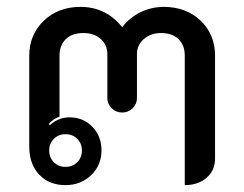

<svg xmlns="http://www.w3.org/2000/svg" viewBox="-20 -529 710 558"><path d="M65 -103V-367Q65 -428 107 -468.5Q149 -509 214 -509Q288 -509 335 -450Q358 -479 389.5 -494Q421 -509 456 -509Q521 -509 563 -469Q605 -429 605 -367V-68Q605 -34 580.5 -12.5Q556 9 517 9V-367Q517 -398 498.5 -415.5Q480 -433 448 -433Q418 -433 398 -415.5Q378 -398 378 -372V-244Q378 -227 365.5 -214.5Q353 -202 335 -202Q317 -202 304.5 -214.5Q292 -227 292 -244V-372Q292 -399 272.5 -416Q253 -433 222 -433Q190 -433 171.5 -415.5Q153 -398 153 -367V-190Q135 -184 122 -169L125 -165Q136 -176 151 -182Q166 -188 182 -188Q222 -188 248.5 -160.5Q275 -133 275 -92Q275 -49 245 -20Q215 9 170 9Q123 9 94 -21.5Q65 -52 65 -103ZM218 -92Q218 -112 204.5 -125.5Q191 -139 170 -139Q150 -139 136.5 -125.5Q123 -112 123 -92Q123 -71 136.5 -57.5Q150 -44 170 -44Q191 -44 204.5 -57.5Q218 -71 218 -92Z"/></svg>

Font: K2D
Style: Regular
Weight: 400
Version: Version 1.000; ttfautohint (v1.6)